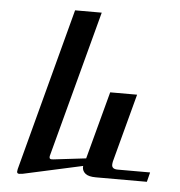

<svg xmlns="http://www.w3.org/2000/svg" viewBox="-48 -673 688 732"><g transform="rotate(5 295.5 -307.0)"><path d="M548.8 -36.6 539.6 0H344.2Q316.9 0 304.7 -9.5Q292.5 -19 292 -34.2Q292.5 -37.6 292.5 -39.1L65.9 10.7Q57.1 12.2 52.2 12.2Q43.5 12.2 43.5 4.4Q43.5 0.5 44.9 -5.4L210 -627.4H312L162.6 -66.9Q161.6 -61.5 162.1 -60.5Q162.1 -53.7 170.9 -53.7Q175.3 -53.7 178.2 -54.2L301.3 -68.8L370.6 -327.6H473.6L403.8 -65.9Q402.3 -58.1 402.3 -53.2Q402.3 -36.6 424.8 -36.6Z"/></g></svg>

Font: Arian Grqi
Style: Regular
Weight: 400
Designer: Ruben Hakobyan (Tarumian)
Foundry: Ruben Hakobyan (Tarumian)
Version: Version 1.003